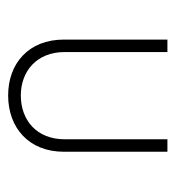

<svg xmlns="http://www.w3.org/2000/svg" viewBox="1 -438 445 488"><g transform="rotate(90 224.0 -194.5)"><path d="M223.1 7.8C304.7 7.8 366.2 -44.4 366.2 -133.8V-397H334.5V-135.7C334.5 -64.5 285.6 -24.4 223.1 -24.4C162.1 -24.4 112.8 -64.5 112.8 -135.7V-397H81.1V-133.8C81.1 -44.4 141.6 7.8 223.1 7.8Z"/></g></svg>

Font: Now ExtraLight
Style: Regular
Weight: 200
Designer: Alfredo Marco Pradil
Foundry: Alfredo Marco Pradil
Version: Version 1.200;hotconv 1.0.109;makeotfexe 2.5.65596